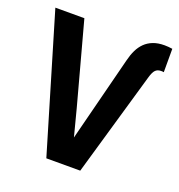

<svg xmlns="http://www.w3.org/2000/svg" viewBox="-120 -747 789 847"><g transform="rotate(20 275.0 -323.5)"><path d="M546.9 -534.2Q543 -535.2 539.6 -535.2Q536.1 -535.2 533.2 -535.2Q517.6 -535.2 507.8 -525.4Q498 -515.6 490.2 -487.8L349.1 0H189.9L0 -638.2H136.2L240.2 -253.9L272.9 -127.9L375 -528.8Q381.3 -554.7 391.8 -576.4Q402.3 -598.1 418.2 -613.8Q434.1 -629.4 456.5 -638.2Q479 -647 509.8 -647Q518.1 -647 528.1 -646.2Q538.1 -645.5 546.9 -644Z"/></g></svg>

Font: Code New Roman
Style: Bold
Weight: 700
Monospace: yes
Designer: Sam Radian
Foundry: Code New Roman
Version: Version 1.508 October 19, 2014